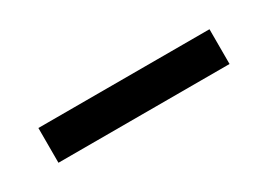

<svg xmlns="http://www.w3.org/2000/svg" viewBox="-17 -428 434 311"><g transform="rotate(-30 200.0 -272.5)"><path d="M40 -305H360V-240H40Z"/></g></svg>

Font: Brygada 1918
Style: Bold
Weight: 700
Designer: Mateusz Machalski | Borys Kosmynka | Przemek Hoffer
Foundry: NIEPODLEGLA 2018
Version: Version 3.006